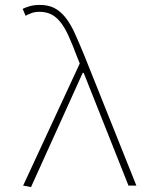

<svg xmlns="http://www.w3.org/2000/svg" viewBox="-20 -754 640 780"><path d="M106 6 74 0 304 -496 292 -526Q274 -574 258.5 -608Q243 -642 226 -663.5Q209 -685 188.5 -695.5Q168 -706 140 -706Q122 -706 108.5 -701Q95 -696 84 -690L72 -718Q84 -724 101.5 -729Q119 -734 142 -734Q176 -734 200.5 -721.5Q225 -709 245.5 -683.5Q266 -658 283.5 -619.5Q301 -581 322 -530L534 0H502L320 -458H316Z"/></svg>

Font: Source Code Pro ExtraLight
Style: Regular
Weight: 200
Monospace: yes
Designer: Paul D. Hunt, Teo Tuominen
Foundry: Adobe Systems Incorporated
Version: Version 2.030;PS 1.000;hotconv 16.6.51;makeotf.lib2.5.65220